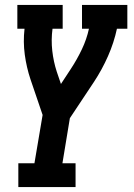

<svg xmlns="http://www.w3.org/2000/svg" viewBox="-20 -550 540 775"><path d="M54 205V109H119L152 -86L103 -230Q87 -278 80 -329.5Q73 -381 79 -434H50V-530H233V-434H192Q186 -389 191 -345Q196 -301 209 -261L226 -211L266 -272Q291 -310 310.5 -351Q330 -392 339 -434H311V-530H494V-434H452Q440 -378 416 -323.5Q392 -269 359 -219L262 -73L232 109H285V205Z"/></svg>

Font: Iosevka Curly Slab Oblique
Style: Bold
Weight: 700
Italic angle: -9°
Monospace: yes
Designer: Belleve Invis
Foundry: Belleve Invis
Version: Version 11.1.0; ttfautohint (v1.8.3)